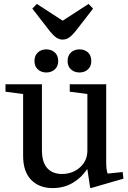

<svg xmlns="http://www.w3.org/2000/svg" viewBox="-20 -950 654 980"><path d="M426 -470 336 -482V-520H522V-126Q522 -78 530 -64L606 -72L610 -38L444 10L440 8L426 -86H424Q396 -43 351 -16.5Q306 10 249 10Q180 10 139 -32Q98 -74 98 -155V-470L8 -482V-520H194V-185Q194 -122 221 -92Q248 -62 296 -62Q350 -62 388 -95.5Q426 -129 426 -182ZM156 -638Q156 -667 173.5 -682.5Q191 -698 216 -698Q242 -698 259.5 -682.5Q277 -667 277 -638Q277 -611 259.5 -595.5Q242 -580 216 -580Q191 -580 173.5 -595.5Q156 -611 156 -638ZM386 -698Q412 -698 429 -682.5Q446 -667 446 -638Q446 -611 428.5 -595.5Q411 -580 386 -580Q360 -580 342.5 -595.5Q325 -611 325 -638Q325 -667 342.5 -682.5Q360 -698 386 -698ZM300 -748Q282 -748 267 -758.5Q252 -769 235 -790L145 -906L168 -930L299 -845H301L432 -930L455 -906L365 -790Q348 -769 333 -758.5Q318 -748 300 -748Z"/></svg>

Font: Minipax
Style: Regular
Weight: 400
Designer: Raphaël Ronot, Igor Stepanchenko (Cyrillic)
Foundry: steppetype
Version: Version 1.002